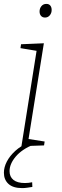

<svg xmlns="http://www.w3.org/2000/svg" viewBox="-33 -748 320 985"><path d="M77 2 157 -502 168 -485 72 -501 75 -521 192 -526 111 -20 100 -37 196 -22 193 -2ZM81 217Q34 217 10.5 195.5Q-13 174 -13 138Q-13 110 2 81Q17 52 45.5 26Q74 0 116 -18L140 -7Q79 18 47.5 55.5Q16 93 16 130Q16 159 36 175Q56 191 95 191Q103 191 113 190Q123 189 132 187L133 211Q119 213 106.5 215Q94 217 81 217ZM198 -658Q185 -658 177.5 -666.5Q170 -675 170 -689Q170 -705 179.5 -716.5Q189 -728 205 -728Q218 -728 225 -719.5Q232 -711 232 -697Q232 -681 222.5 -669.5Q213 -658 198 -658Z"/></svg>

Font: Bitter Thin ExtraLight
Style: Italic
Weight: 250
Italic angle: -9°
Version: Version 2.002